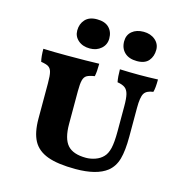

<svg xmlns="http://www.w3.org/2000/svg" viewBox="-105 -800 875 906"><g transform="rotate(15 332.5 -347.5)"><path d="M113 -178V-351Q113 -388 108.5 -405Q104 -422 92.5 -429Q81 -436 56 -440Q50 -464 50 -502Q98 -500 165 -500Q267 -500 323 -502Q323 -463 318 -440Q292 -436 280 -429Q268 -422 263.5 -404.5Q259 -387 259 -351V-191Q259 -119 286.5 -88Q314 -57 377 -57Q399 -57 422 -65Q445 -73 460 -89Q475 -104 482 -133Q489 -162 489 -216V-339Q489 -377 484 -397Q479 -417 466.5 -426.5Q454 -436 429 -440Q424 -466 424 -502Q470 -500 519 -500Q564 -500 610 -502Q610 -459 604 -440Q571 -436 560 -417.5Q549 -399 549 -348V-206Q549 -138 537.5 -97Q526 -56 496 -32Q446 7 343 7Q256 7 206 -11.5Q156 -30 134.5 -70Q113 -110 113 -178ZM182 -627Q182 -659 201.5 -680.5Q221 -702 259 -702Q298 -702 318 -682Q338 -662 338 -629Q338 -599 316 -579.5Q294 -560 261 -560Q226 -560 204 -579Q182 -598 182 -627ZM409 -635Q409 -666 430.5 -684Q452 -702 487 -702Q521 -702 543.5 -683Q566 -664 566 -635Q566 -603 548 -581.5Q530 -560 491 -560Q452 -560 430.5 -580.5Q409 -601 409 -635Z"/></g></svg>

Font: Vollkorn SC
Style: Bold
Weight: 700
Designer: Friedrich Althausen
Foundry: Friedrich Althausen
Version: Version 4.015